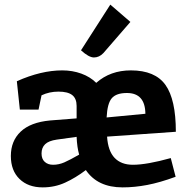

<svg xmlns="http://www.w3.org/2000/svg" viewBox="-20 -802 807 832"><path d="M720 -117 741 -36Q673 -11 618 -0.5Q563 10 511 10Q403 10 352 -65Q307 -31 262 -10.5Q217 10 165 10Q102 10 64.5 -26.5Q27 -63 27 -126Q27 -191 69.5 -231.5Q112 -272 197 -280L312 -289V-343Q312 -375 293 -390Q274 -405 233 -405Q194 -405 160 -389L147 -327H66L53 -450Q158 -497 250 -497Q294 -497 332.5 -483Q371 -469 397 -443Q458 -497 547 -497Q652 -497 697 -434Q742 -371 742 -231L444 -210Q448 -148 476.5 -118Q505 -88 556 -88Q616 -88 720 -117ZM442 -293 610 -309Q609 -399 530 -399Q484 -399 464.5 -376.5Q445 -354 442 -293ZM323 -132Q314 -163 312 -209L226 -197Q191 -192 175.5 -177Q160 -162 160 -137Q160 -113 174 -100.5Q188 -88 210 -88Q235 -88 259 -98.5Q283 -109 323 -132ZM331 -584 458 -782 545 -707 428 -572Q410 -553 387 -553Q365 -553 331 -584Z"/></svg>

Font: Enriqueta
Style: Bold
Weight: 700
Designer: Viviana Monsalve, Gustavo Ibarra
Foundry: 72Puntos
Version: Version 2.000